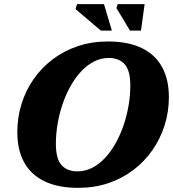

<svg xmlns="http://www.w3.org/2000/svg" viewBox="-20 -891 834 926"><path d="M249.5 -197.5Q249.5 -125 276.8 -94.8Q304 -64.5 353 -64.5Q391 -64.5 424.8 -81.8Q458.5 -99 487 -129.8Q515.5 -160.5 538 -200.8Q560.5 -241 576.2 -287.5Q592 -334 600.2 -382.8Q608.5 -431.5 608.5 -478.5Q608.5 -551 581.2 -581.2Q554 -611.5 504.5 -611.5Q467 -611.5 433.2 -594.2Q399.5 -577 371 -546.2Q342.5 -515.5 320 -475.2Q297.5 -435 281.8 -388.8Q266 -342.5 257.8 -293.5Q249.5 -244.5 249.5 -197.5ZM794.5 -422.5Q794.5 -352 774 -287Q753.5 -222 715.2 -167Q677 -112 623 -71Q569 -30 502 -7.5Q435 15 357 15Q260.5 15 195 -16.5Q129.5 -48 96.5 -108Q63.5 -168 63.5 -254Q63.5 -324.5 83.8 -389.5Q104 -454.5 142.2 -509.5Q180.5 -564.5 234.5 -605.2Q288.5 -646 355.8 -668.5Q423 -691 501 -691Q597.5 -691 663 -659.5Q728.5 -628 761.5 -568Q794.5 -508 794.5 -422.5ZM519.5 -743.5H466.5L344.5 -847L351.5 -871H481.5ZM660 -743.5H607L541.5 -852L547.5 -871H677.5Z"/></svg>

Font: Newsreader 16pt 16pt ExtraBold
Style: Italic
Weight: 800
Italic angle: -17°
Version: Version 1.003